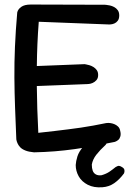

<svg xmlns="http://www.w3.org/2000/svg" viewBox="-20 -674 595 847"><path d="M130 -2Q107 -4 92 -10Q77 -16 69 -24.5Q61 -33 57 -42.5Q53 -52 52 -59Q49 -131 46.5 -198Q44 -265 43.5 -331Q43 -397 46 -468Q49 -539 56 -619Q59 -633 73.5 -643.5Q88 -654 116 -654L443 -653Q443 -653 449 -652.5Q455 -652 464.5 -650Q474 -648 483.5 -643Q493 -638 499.5 -629Q506 -620 506 -606Q506 -591 499.5 -582.5Q493 -574 484.5 -570.5Q476 -567 469 -566.5Q462 -566 462 -566L151 -578Q147 -526 145 -478Q143 -430 142.5 -383.5Q142 -337 142.5 -290.5Q143 -244 144.5 -194Q146 -144 149 -88Q187 -92 220 -96Q253 -100 281.5 -103.5Q310 -107 337 -111Q364 -115 391.5 -120Q419 -125 448 -131Q448 -131 453.5 -131.5Q459 -132 467 -131Q475 -130 484 -126.5Q493 -123 500.5 -116Q508 -109 510 -98Q514 -83 511 -72.5Q508 -62 502 -57Q496 -52 491 -50Q486 -48 486 -48Q438 -38 394.5 -30Q351 -22 308 -16Q265 -10 221.5 -6.5Q178 -3 130 -2ZM78 -292 74 -380 353 -391Q353 -391 359 -390Q365 -389 374 -386.5Q383 -384 392 -378.5Q401 -373 407 -364.5Q413 -356 413 -343Q413 -329 405.5 -320.5Q398 -312 388.5 -308Q379 -304 371.5 -303.5Q364 -303 364 -303ZM432 152Q394 155 367 141Q340 127 327 103.5Q314 80 314 54Q315 37 321.5 16Q328 -5 347.5 -27.5Q367 -50 403 -69Q403 -69 410.5 -72Q418 -75 428.5 -75.5Q439 -76 446 -68Q453 -63 454 -56.5Q455 -50 452.5 -45Q450 -40 447.5 -37Q445 -34 445 -34Q421 -12 405 8.5Q389 29 385 52Q385 68 389 79Q393 90 403 95.5Q413 101 428 99Q449 93 463.5 83Q478 73 490 63Q490 63 498 59Q506 55 518 63Q527 68 528.5 74.5Q530 81 528.5 86Q527 91 527 91Q507 118 484 134Q461 150 432 152Z"/></svg>

Font: Sour Gummy
Style: Regular
Weight: 400
Designer: Stefie Justprince
Foundry: Eifetstype
Version: Version 1.000